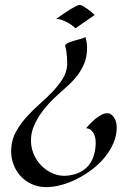

<svg xmlns="http://www.w3.org/2000/svg" viewBox="-20 -560 536 783"><path d="M25.9 43.9Q28.3 6.8 45.7 -23.9Q63 -54.7 87.4 -82Q111.8 -109.4 140.1 -134.3Q168.5 -159.2 192.9 -184.6Q217.3 -210 234.4 -236.6Q251.5 -263.2 253.9 -293.9Q253.9 -297.4 253.9 -305.7Q253.9 -314 253.2 -324.7Q252.4 -335.4 251 -347.7Q249.5 -359.9 246.1 -371.1Q244.6 -376 249.3 -379.9Q253.9 -383.8 261.7 -387Q269.5 -390.1 279.5 -393.1Q289.6 -396 299.3 -398.7Q309.1 -401.4 316.9 -403.8Q324.7 -406.2 328.1 -409.2Q332 -397.9 333.5 -386.2Q335 -374.5 335 -363.8Q335 -330.1 324.5 -303.5Q314 -276.9 296.9 -254.2Q279.8 -231.4 257.8 -211.4Q235.8 -191.4 212.9 -170.9Q195.8 -155.8 177.5 -135.7Q159.2 -115.7 144 -93.3Q128.9 -70.8 118.7 -46.9Q108.4 -22.9 106.9 0Q104 34.2 115.7 64.2Q127.4 94.2 149.2 116Q170.9 137.7 199.5 148.9Q228 160.2 258.8 155.8Q287.1 152.3 307.4 141.6Q327.6 130.9 341.1 114.7Q354.5 98.6 361.6 77.1Q368.7 55.7 370.1 29.8Q370.6 20 369.4 8.5Q368.2 -2.9 363.8 -12.7Q359.4 -22.5 351.3 -29.3Q343.3 -36.1 331.1 -37.1Q350.6 -60.5 370.1 -76.2Q378.4 -82.5 387.2 -88.1Q396 -93.8 404.8 -96.4Q413.6 -99.1 421.4 -98.1Q429.2 -97.2 436 -90.8Q446.8 -81.1 451.4 -68.1Q456.1 -55.2 456.1 -41Q456.1 -7.8 442.9 22.9Q429.7 53.7 407.7 80.8Q385.7 107.9 356.4 130.4Q327.1 152.8 295.4 168.9Q263.7 185.1 231 194.1Q198.2 203.1 168.9 203.1Q135.7 203.1 108.4 190.4Q81.1 177.7 62 156Q43 134.3 33.2 105.5Q23.4 76.7 25.9 43.9ZM209 -482.9Q224.6 -493.7 239.5 -504.2Q254.4 -514.6 267.3 -522.5Q280.3 -530.3 290.3 -535.2Q300.3 -540 306.2 -540Q311 -539.1 319.3 -534.7Q326.2 -530.8 337.6 -522.7Q349.1 -514.6 366.2 -499L288.1 -444.8Q270.5 -460.4 255.9 -468Q241.2 -475.6 231 -479Q218.3 -482.9 209 -482.9Z"/></svg>

Font: Quintessential
Style: Regular
Weight: 400
Designer: Astigmatic (AOETI)
Foundry: Astigmatic (AOETI)
Version: Version 1.000